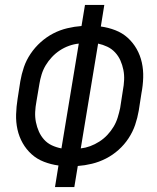

<svg xmlns="http://www.w3.org/2000/svg" viewBox="-20 -755 634 775"><path d="M202 0 216 -87Q186 -91 157.5 -102Q129 -113 107.5 -132.5Q86 -152 71.5 -177.5Q57 -203 50.5 -232.5Q44 -262 45 -293.5Q46 -325 51 -356L62 -427Q67 -456 76.5 -484Q86 -512 103.5 -538Q121 -564 144.5 -585Q168 -606 195 -620Q222 -634 251.5 -641Q281 -648 309 -650L323 -735H401L387 -648Q417 -644 445.5 -633Q474 -622 495.5 -602.5Q517 -583 531.5 -557.5Q546 -532 552.5 -502.5Q559 -473 558 -441.5Q557 -410 551 -379L540 -308Q535 -279 525.5 -251Q516 -223 499 -197Q482 -171 458.5 -150Q435 -129 407.5 -115Q380 -101 351 -94Q322 -87 294 -85L280 0ZM228 -156 298 -579Q278 -577 258.5 -570Q239 -563 221.5 -551.5Q204 -540 189.5 -524.5Q175 -509 164.5 -491.5Q154 -474 148 -454.5Q142 -435 139 -416L127 -345Q123 -324 122 -303Q121 -282 125 -262Q129 -242 137 -224Q145 -206 158 -191.5Q171 -177 189 -168.5Q207 -160 228 -156ZM306 -156Q325 -158 344 -165Q363 -172 381 -183.5Q399 -195 413.5 -210.5Q428 -226 438.5 -243.5Q449 -261 455 -280.5Q461 -300 465 -319L476 -390Q480 -411 481 -432Q482 -453 478 -473Q474 -493 466 -511Q458 -529 444.5 -543.5Q431 -558 413 -566.5Q395 -575 376 -579Z"/></svg>

Font: Iosevka QP
Style: Italic
Weight: 400
Italic angle: -9°
Designer: Belleve Invis
Foundry: Belleve Invis
Version: Version 20.0.0; ttfautohint (v1.8.4)